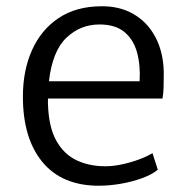

<svg xmlns="http://www.w3.org/2000/svg" viewBox="-20 -584 595 612"><path d="M295 8Q178 8 115.5 -67.2Q53 -142.5 53 -276Q53 -359.5 82 -424.2Q111 -489 166.5 -526.2Q222 -563.5 302 -564Q361 -565 405.5 -539.2Q450 -513.5 475.2 -466Q500.5 -418.5 502 -355Q502 -329 501.5 -308.2Q501 -287.5 498 -270H133Q132.5 -260.5 133 -250Q135.5 -178.5 159.5 -135.5Q183.5 -92.5 224 -73.2Q264.5 -54 316 -54Q341.5 -54 370.8 -60.5Q400 -67 425.8 -76.8Q451.5 -86.5 466 -96L483 -43Q465 -28 434 -16.5Q403 -5 366.2 1.5Q329.5 8 295 8ZM297 -506Q236 -506 191.5 -463.5Q147 -421 136 -325H425Q428 -376 416.8 -417Q405.5 -458 376.5 -482Q347.5 -506 297 -506Z"/></svg>

Font: Merriweather Sans Light
Style: Regular
Weight: 300
Designer: Eben Sorkin
Foundry: Eben Sorkin
Version: Version 2.001; ttfautohint (v1.8.3)